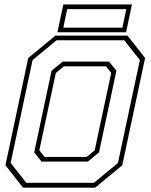

<svg xmlns="http://www.w3.org/2000/svg" viewBox="-20 -864 693 884"><path d="M86 0 5 -103 110 -597 235 -700H567L648 -597L543 -103L418 0ZM185 -141.5H379L416 -172L492 -528L468 -558.5H274L237 -528L161 -172ZM101 -22.5H412.5L523 -113.5L624 -587.5L552 -678.5H240.5L130 -587.5L29 -113.5ZM171 -120 137.5 -162.5 217.5 -538.5 269 -580.5H482L516 -538.5L436 -162.5L384.5 -120ZM244.5 -715.5 271.5 -843.5H587.5L560.5 -715.5ZM271.5 -736.5H543.5L561.5 -822H289.5Z"/></svg>

Font: Tourney ExtraLight
Style: Italic
Weight: 250
Italic angle: -12°
Version: Version 1.015